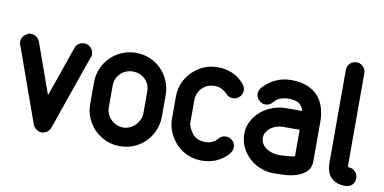

<svg xmlns="http://www.w3.org/2000/svg" viewBox="-71 -940 2309 1155"><g transform="rotate(10 1083.0 -362.0)"><path d="M337 -524Q343 -542 358 -552Q373 -562 391 -562Q399 -562 407 -560Q427 -552 437.5 -537.5Q448 -523 448 -505Q448 -501 447.5 -495.5Q447 -490 444 -485V-487L364 -258L284 -28Q277 -10 262.5 0Q248 10 230 10Q213 10 198 -1Q183 -12 177 -27L13 -486V-485Q9 -493 9 -505Q9 -522 19.5 -537Q30 -552 48 -559H46Q51 -562 56.5 -562.5Q62 -563 66 -563Q84 -563 98.5 -552.5Q113 -542 120 -525L230 -217Z M489 -340Q489 -386 506 -426Q523 -466 553 -496Q583 -526 623 -543Q663 -560 708 -560Q754 -560 794 -543Q834 -526 863.5 -496Q893 -466 910 -426Q927 -386 927 -340V-210Q927 -164 910 -124Q893 -84 863.5 -54Q834 -24 794 -7Q754 10 708 10Q663 10 623 -7Q583 -24 553 -54Q523 -84 506 -124Q489 -164 489 -210ZM603 -210Q603 -188 611 -169Q619 -150 633.5 -135.5Q648 -121 667 -112.5Q686 -104 708 -104Q729 -104 748 -112.5Q767 -121 781.5 -135.5Q796 -150 805 -169Q814 -188 814 -210V-341Q814 -389 783 -417.5Q752 -446 708 -446Q687 -446 668 -438.5Q649 -431 634.5 -417Q620 -403 611.5 -383.5Q603 -364 603 -340Z M1285 -138Q1301 -158 1328 -158Q1349 -158 1364 -146Q1385 -129 1385 -102Q1385 -81 1370 -63H1371Q1341 -28 1299.5 -9Q1258 10 1207 10Q1162 10 1123 -6.5Q1084 -23 1053 -54Q1024 -85 1006.5 -124Q989 -163 989 -208V-342Q989 -389 1006.5 -428Q1024 -467 1053 -496Q1082 -525 1121 -542.5Q1160 -560 1207 -560Q1243 -560 1270.5 -552Q1298 -544 1317.5 -532.5Q1337 -521 1350 -508.5Q1363 -496 1371 -487H1370Q1385 -470 1385 -449Q1385 -438 1380 -426Q1375 -414 1365 -406Q1348 -392 1328 -392Q1317 -392 1305.5 -396.5Q1294 -401 1286 -411Q1285 -412 1283.5 -413Q1282 -414 1281 -416Q1272 -425 1254 -435.5Q1236 -446 1207 -446Q1163 -446 1133 -416Q1119 -402 1110.5 -382.5Q1102 -363 1102 -342V-208Q1102 -187 1111 -169Q1120 -151 1134 -134H1133Q1163 -104 1209 -104Q1231 -104 1251 -112Q1271 -120 1285 -138Z M1753 -389Q1746 -416 1725 -432Q1704 -448 1652 -448Q1626 -446 1606.5 -438Q1587 -430 1571 -411Q1553 -389 1527 -389Q1504 -389 1487 -406.5Q1470 -424 1470 -446Q1470 -455 1474 -465Q1478 -475 1484 -483Q1519 -521 1562 -541Q1605 -561 1657 -561Q1714 -561 1755 -544Q1796 -527 1821.5 -498Q1847 -469 1859 -429.5Q1871 -390 1871 -344V-105Q1871 -62 1846.5 -39Q1822 -16 1787.5 -5Q1753 6 1714.5 8Q1676 10 1648 10Q1606 10 1567 -5.5Q1528 -21 1498.5 -48Q1469 -75 1451 -112.5Q1433 -150 1433 -194Q1433 -235 1451.5 -270.5Q1470 -306 1500.5 -332.5Q1531 -359 1571 -374Q1611 -389 1653 -389ZM1757 -275H1653Q1635 -275 1616.5 -269Q1598 -263 1583 -252.5Q1568 -242 1558 -226.5Q1548 -211 1547 -193Q1547 -170 1557 -153.5Q1567 -137 1583.5 -126Q1600 -115 1620 -109.5Q1640 -104 1661 -104Q1682 -104 1708 -106Q1734 -108 1757 -113Z M2086 -104Q2111 -104 2127 -87Q2143 -70 2143 -47Q2143 -22 2127 -6Q2111 10 2086 10Q2051 10 2028.5 -0.5Q2006 -11 1992.5 -27.5Q1979 -44 1973.5 -65Q1968 -86 1968 -107V-678Q1968 -701 1984 -717.5Q2000 -734 2025 -734Q2048 -734 2064.5 -717.5Q2081 -701 2081 -678V-114Q2081 -104 2086 -104Z"/></g></svg>

Font: VDS
Style: Bold
Weight: 700
Designer: artmaker
Foundry: artmaker
Version: Version 1.000 2009 initial release